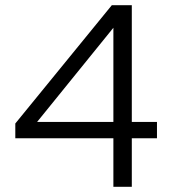

<svg xmlns="http://www.w3.org/2000/svg" viewBox="-20 -720 658 740"><path d="M417 0V-187H39V-244L411 -700H488V-250H585V-187H488V0ZM123 -250H417V-613Z"/></svg>

Font: Red Hat Text
Style: Regular
Weight: 400
Designer: Pentagram, MCKL
Foundry: MCKL
Version: Version 1.030